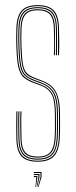

<svg xmlns="http://www.w3.org/2000/svg" viewBox="-20 -625 296 748"><path d="M126.8 5Q83 5 63.8 -15.9Q44.5 -36.8 43.8 -85Q43.5 -112 43.2 -133.5Q43 -155 43.8 -191H47.8Q47.2 -151.2 47.4 -130.4Q47.5 -109.5 47.8 -85Q48.5 -39 66.9 -19Q85.2 1 126.8 1Q167.5 1 186.8 -18.9Q206 -38.8 208.8 -85.2Q209.8 -100 209.9 -115.2Q210 -130.5 209.9 -146.5Q209.8 -162.5 209.8 -179Q209.8 -240 193.8 -267.2Q177.8 -294.5 144.5 -306.8L115.5 -317.5Q95.8 -324.8 84.2 -334.1Q72.8 -343.5 67.1 -367.5Q61.5 -391.5 59.8 -442.5Q59 -462.5 59.1 -477.8Q59.2 -493 59.8 -513.5Q61 -553.8 76.4 -571.4Q91.8 -589 126.8 -589Q162 -589 177.6 -571.6Q193.2 -554.2 193.8 -514Q194.2 -487.8 194.2 -466.9Q194.2 -446 193.8 -410H189.8Q191.2 -441.2 190.8 -467Q190.2 -492.8 189.8 -513.8Q189.2 -552 174.6 -568.5Q160 -585 126.8 -585Q94.2 -585 79.6 -568.4Q65 -551.8 63.8 -513.5Q63 -488.8 63.1 -475Q63.2 -461.2 63.8 -442.8Q65.5 -397.2 69.6 -374Q73.8 -350.8 84.6 -340.1Q95.5 -329.5 117 -321.2L145.8 -310.2Q166.8 -302.2 182 -288.5Q197.2 -274.8 205.5 -248.9Q213.8 -223 213.8 -179Q213.8 -163 213.9 -146.9Q214 -130.8 213.9 -115.1Q213.8 -99.5 212.8 -85Q209.8 -36.8 189.8 -15.9Q169.8 5 126.8 5ZM126.8 -3Q87.2 -3 69.9 -22.1Q52.5 -41.2 51.8 -85.2Q51.5 -111 51 -136.9Q50.5 -162.8 51.8 -191H55.8Q54.2 -159.5 54.9 -133.2Q55.5 -107 55.8 -85.2Q56.2 -43.5 72.9 -25.2Q89.5 -7 126.8 -7Q164 -7 181.1 -25.2Q198.2 -43.5 200.8 -85.8Q202 -108 201.9 -130.2Q201.8 -152.5 201.8 -179Q201.8 -237.5 187 -262.6Q172.2 -287.8 141.5 -299.2L112.8 -310Q88.8 -319 76.2 -330.9Q63.8 -342.8 58.6 -368Q53.5 -393.2 51.8 -442.2Q51 -462.5 51.1 -478.1Q51.2 -493.8 51.8 -513.8Q53 -558.5 70.6 -577.8Q88.2 -597 126.8 -597Q166.2 -597 183.6 -577.8Q201 -558.5 201.8 -514Q202.2 -487.8 202.2 -466.9Q202.2 -446 201.8 -410H197.8Q198.2 -449.8 198.2 -470Q198.2 -490.2 197.8 -514Q197.2 -556.5 180.5 -574.8Q163.8 -593 126.8 -593Q90 -593 73.5 -574.5Q57 -556 55.8 -513.5Q55.2 -493.5 55.1 -477.6Q55 -461.8 55.8 -442.5Q57.5 -391.2 63.1 -366.6Q68.8 -342 80.9 -331.9Q93 -321.8 114 -313.8L143 -302.8Q173.5 -291.2 189.6 -266.1Q205.8 -241 205.8 -179Q205.8 -153.2 205.9 -130.4Q206 -107.5 204.8 -85.5Q202 -42 184.2 -22.5Q166.5 -3 126.8 -3ZM126.8 -11Q91.5 -11 75.9 -28.2Q60.2 -45.5 59.8 -85.5Q59.5 -105.5 58.9 -132.1Q58.2 -158.8 59.8 -191H63.8Q62.5 -161.5 63 -135Q63.5 -108.5 63.8 -85.5Q64.2 -47.8 78.9 -31.4Q93.5 -15 126.8 -15Q161.8 -15 176.1 -32.6Q190.5 -50.2 192.8 -86.2Q194.2 -109.5 194 -132.1Q193.8 -154.8 193.8 -179Q193.8 -236.2 180.2 -258.9Q166.8 -281.5 138.8 -291.8L109.8 -302.5Q84 -312 70.4 -325.2Q56.8 -338.5 51.1 -365.2Q45.5 -392 43.8 -442Q43 -462.2 43.1 -478.2Q43.2 -494.2 43.8 -514Q45.2 -562.8 64.5 -583.9Q83.8 -605 126.8 -605Q170.5 -605 189.8 -583.9Q209 -562.8 209.8 -514Q210.2 -493 210.8 -467.5Q211.2 -442 209.8 -410H205.8Q206.2 -449.5 206.2 -470Q206.2 -490.5 205.8 -514Q205 -559.8 187.1 -580.4Q169.2 -601 126.8 -601Q85 -601 67.1 -580.4Q49.2 -559.8 47.8 -513.8Q47 -489.5 47.1 -474.6Q47.2 -459.8 47.8 -442Q49.5 -393.2 54.8 -367.4Q60 -341.5 73.1 -328.6Q86.2 -315.8 111.2 -306.2L140.2 -295.2Q169.5 -284.2 183.6 -260.4Q197.8 -236.5 197.8 -179Q197.8 -162.2 197.9 -146.4Q198 -130.5 197.9 -115.4Q197.8 -100.2 196.8 -85.5Q194.2 -45.8 178 -28.4Q161.8 -11 126.8 -11ZM127.5 103 137.8 65V49H111.8V45H141.8V65L130 103ZM118 103 121.8 65H111.8V61H125.8V65L120.2 103ZM122.8 103 129.8 65V57H111.8V53H133.8V65L125 103Z"/></svg>

Font: Big Shoulders Inline Display Thin Thin
Style: Regular
Weight: 250
Version: Version 2.002